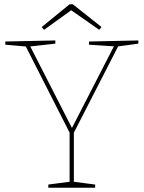

<svg xmlns="http://www.w3.org/2000/svg" viewBox="-20 -882 675 902"><path d="M207 0V-15L314 -29L307 -21V-268L311 -251L98 -670L108 -663L5 -672V-687L240 -692V-677L115 -663L119 -670L321 -275H315L518 -670L522 -664L398 -672V-687L630 -692V-677L528 -663L538 -670L323 -251L327 -268V-21L320 -29L427 -15V0ZM187 -742 176 -755 307 -862H322L457 -755L446 -742L310 -837H319Z"/></svg>

Font: Bitter Thin Thin
Style: Regular
Weight: 250
Version: Version 2.002